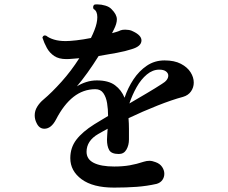

<svg xmlns="http://www.w3.org/2000/svg" viewBox="-20 -828 1040 874"><path d="M499 26Q403 26 351.5 -12Q300 -50 300 -108Q300 -156 327.5 -192Q355 -228 409 -262Q423 -271 439.5 -280.5Q456 -290 472 -300Q472 -331 467.5 -358.5Q463 -386 450.5 -404Q438 -422 414 -422Q359 -422 314.5 -387Q270 -352 235 -284Q213 -242 182 -242Q158 -242 146 -269Q138 -285 138 -303Q138 -324 149.5 -342.5Q161 -361 178 -375Q216 -407 260 -456Q304 -505 341 -563Q325 -562 310 -560.5Q295 -559 282 -559Q248 -559 227 -573Q206 -587 193.5 -609.5Q181 -632 173 -657Q178 -671 191 -665Q203 -655 225.5 -648Q248 -641 279 -641Q297 -641 328 -644.5Q359 -648 394 -655Q399 -664 402.5 -673Q406 -682 410 -691Q423 -724 423 -750Q423 -778 406 -787Q404 -791 404 -795Q404 -803 410 -807Q413 -808 416.5 -808Q420 -808 424 -808Q441 -808 459.5 -802.5Q478 -797 488 -786Q512 -762 512 -740Q512 -720 498 -693Q496 -689 494 -685Q492 -681 490 -677Q501 -680 511 -683Q521 -686 529 -690Q537 -693 550 -693Q558 -693 567.5 -691.5Q577 -690 586 -685Q624 -667 624 -644Q624 -617 579 -604Q552 -595 512 -587.5Q472 -580 429 -573Q404 -533 378.5 -497.5Q353 -462 330 -435Q349 -447 372.5 -454.5Q396 -462 421 -462Q474 -462 503.5 -440Q533 -418 547 -383Q562 -428 587.5 -466.5Q613 -505 648.5 -529Q684 -553 729 -553Q774 -553 803.5 -537.5Q833 -522 847.5 -499Q862 -476 862 -452Q862 -430 849.5 -412Q837 -394 813 -387Q764 -374 697 -347.5Q630 -321 565 -290Q567 -266 567 -241Q567 -216 567 -193Q567 -167 555.5 -147Q544 -127 521 -127Q487 -127 477 -145Q467 -163 467 -192Q467 -200 468 -213Q469 -226 470 -242Q458 -236 447.5 -229.5Q437 -223 427 -218Q374 -187 374 -137Q374 -103 407 -86.5Q440 -70 500 -70Q539 -70 570.5 -75.5Q602 -81 635 -92Q648 -96 660 -96Q673 -96 688 -90Q708 -83 718 -68Q728 -53 728 -37Q728 -21 719 -8.5Q710 4 693 9Q649 19 602 22.5Q555 26 499 26ZM569 -357Q610 -381 649 -404Q688 -427 717 -446Q746 -463 746 -484Q746 -495 735.5 -503Q725 -511 705 -511Q675 -511 648.5 -489Q622 -467 602 -431.5Q582 -396 569 -357Z"/></svg>

Font: Zen Antique
Style: Regular
Weight: 400
Designer: Yoshimichi Ohira
Foundry: Positype
Version: Version 1.001